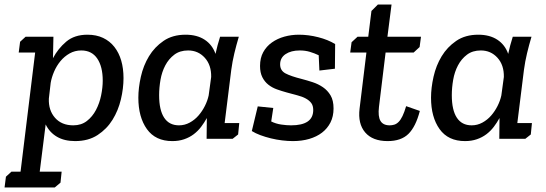

<svg xmlns="http://www.w3.org/2000/svg" viewBox="-55 -608 2391 841"><path d="M210 192 185 213H-35L-29 166L-5 144H35L99 -378H27L33 -425L57 -447H179L177 -353Q199 -395 235 -425.5Q271 -456 328 -456Q367 -456 396.5 -442Q426 -428 446 -402.5Q466 -377 476 -342.5Q486 -308 486 -266Q486 -221 474.5 -172.5Q463 -124 438 -83.5Q413 -43 372.5 -16.5Q332 10 274 10Q227 10 194.5 -9Q162 -28 145 -63L119 144H215ZM266 -59Q301 -59 325.5 -78Q350 -97 365.5 -126.5Q381 -156 388 -190.5Q395 -225 395 -255Q395 -316 371 -351.5Q347 -387 301 -387Q273 -387 250 -374Q227 -361 210 -340.5Q193 -320 182 -294.5Q171 -269 167 -245L159 -176Q157 -125 186 -92Q215 -59 266 -59Z M991 -447Q980 -410 971.5 -374.5Q963 -339 958 -302L929 -69H993L988 -19L964 0H850L851 -91Q840 -71 826 -52.5Q812 -34 793.5 -20Q775 -6 751.5 2Q728 10 700 10Q626 10 588.5 -42.5Q551 -95 551 -180Q551 -223 562 -272Q573 -321 597.5 -361.5Q622 -402 661.5 -429Q701 -456 758 -456Q808 -456 841.5 -434Q875 -412 889 -372Q893 -391 898 -409.5Q903 -428 909 -447ZM769 -387Q733 -387 708.5 -368.5Q684 -350 669 -321.5Q654 -293 648 -258.5Q642 -224 642 -191Q642 -126 664 -92.5Q686 -59 729 -59Q754 -59 776 -71Q798 -83 814.5 -102Q831 -121 842.5 -144Q854 -167 859 -190L870 -271Q871 -323 842 -355Q813 -387 769 -387Z M1220 -59Q1317 -59 1317 -126Q1317 -145 1308.5 -156.5Q1300 -168 1284.5 -176.5Q1269 -185 1247.5 -190.5Q1226 -196 1201 -203Q1179 -209 1158 -216.5Q1137 -224 1120.5 -237Q1104 -250 1094 -270Q1084 -290 1084 -319Q1084 -354 1098 -379.5Q1112 -405 1136 -422Q1160 -439 1190.5 -447.5Q1221 -456 1254 -456Q1296 -456 1339 -445Q1382 -434 1413 -415L1412 -307L1344 -299L1341 -366Q1322 -375 1302 -381Q1282 -387 1258 -387Q1220 -387 1196 -371Q1172 -355 1172 -326Q1172 -299 1195.5 -286.5Q1219 -274 1267 -262Q1290 -256 1314.5 -248Q1339 -240 1359.5 -226Q1380 -212 1393 -190Q1406 -168 1406 -133Q1406 -98 1392.5 -71.5Q1379 -45 1355.5 -27Q1332 -9 1299.5 0.5Q1267 10 1228 10Q1206 10 1181 7Q1156 4 1131.5 -2Q1107 -8 1085.5 -16Q1064 -24 1048 -34L1074 -142L1142 -135L1133 -76Q1153 -66 1176.5 -62.5Q1200 -59 1220 -59Z M1485 -423 1511 -447H1558L1572 -560L1600 -588H1660L1642 -447H1789L1783 -402L1757 -378H1634L1605 -140Q1600 -98 1611.5 -78.5Q1623 -59 1652 -59Q1662 -59 1672 -62Q1682 -65 1691 -74Q1700 -83 1708 -99.5Q1716 -116 1724 -143L1784 -122Q1766 -53 1734 -21.5Q1702 10 1643 10Q1577 10 1544.5 -28Q1512 -66 1520 -132L1550 -378H1479Z M2273 -447Q2262 -410 2253.5 -374.5Q2245 -339 2240 -302L2211 -69H2275L2270 -19L2246 0H2132L2133 -91Q2122 -71 2108 -52.5Q2094 -34 2075.5 -20Q2057 -6 2033.5 2Q2010 10 1982 10Q1908 10 1870.5 -42.5Q1833 -95 1833 -180Q1833 -223 1844 -272Q1855 -321 1879.5 -361.5Q1904 -402 1943.5 -429Q1983 -456 2040 -456Q2090 -456 2123.5 -434Q2157 -412 2171 -372Q2175 -391 2180 -409.5Q2185 -428 2191 -447ZM2051 -387Q2015 -387 1990.5 -368.5Q1966 -350 1951 -321.5Q1936 -293 1930 -258.5Q1924 -224 1924 -191Q1924 -126 1946 -92.5Q1968 -59 2011 -59Q2036 -59 2058 -71Q2080 -83 2096.5 -102Q2113 -121 2124.5 -144Q2136 -167 2141 -190L2152 -271Q2153 -323 2124 -355Q2095 -387 2051 -387Z"/></svg>

Font: Zilla Slab Medium
Style: Regular
Weight: 500
Designer: Typotheque.com
Foundry: Typotheque type foundry
Version: Version 1.1; 2017